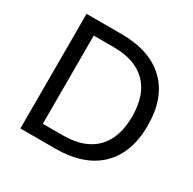

<svg xmlns="http://www.w3.org/2000/svg" viewBox="-157 -872 1037 1033"><g transform="rotate(30 361.5 -356.0)"><path d="M312 0H95V-712H312Q489 -712 585 -619.5Q681 -527 681 -356Q681 -185 585 -92.5Q489 0 312 0ZM187 -82H311Q444 -82 514 -152Q584 -222 584 -356Q584 -490 514 -560Q444 -630 311 -630H187Z"/></g></svg>

Font: CST
Style: Regular
Weight: 400
Version: Version 1.00